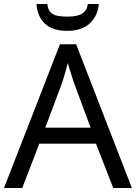

<svg xmlns="http://www.w3.org/2000/svg" viewBox="-20 -938 679 958"><path d="M545 0 459 -221H176L91 0H0L279 -717H360L638 0ZM352 -517Q349 -525 342 -546Q335 -567 328.5 -589.5Q322 -612 318 -624Q313 -604 307.5 -583.5Q302 -563 296.5 -546Q291 -529 287 -517L206 -301H432ZM473 -918Q468 -858 427.5 -821Q387 -784 315 -784Q241 -784 203.5 -820.5Q166 -857 162 -918H216Q219 -891 231.5 -877.5Q244 -864 265.5 -859.5Q287 -855 317 -855Q343 -855 364.5 -860Q386 -865 400.5 -878.5Q415 -892 418 -918Z"/></svg>

Font: Noto Sans Gunjala Gondi
Style: Regular
Weight: 400
Designer: Ek Type
Foundry: Ek Type
Version: Version 1.004